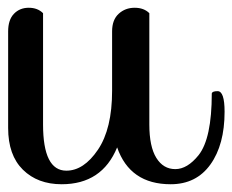

<svg xmlns="http://www.w3.org/2000/svg" viewBox="-20 -472 599 495"><path d="M365 -438V-151Q365 -94 383 -65Q401 -36 432 -36Q463 -36 492 -72Q526 -115 526 -231Q527 -237 541 -237Q559 -237 559 -184Q559 -99 522.5 -48Q486 3 420 3Q315 3 282 -92Q243 3 139 3Q77 3 39 -34.5Q1 -72 1 -142V-391Q1 -421 16 -436.5Q31 -452 54 -452Q77 -452 91 -438V-151Q91 -32 151 -32Q196 -32 232.5 -86Q269 -140 269 -238V-391Q269 -421 286 -436.5Q303 -452 327 -452Q351 -452 365 -438Z"/></svg>

Font: Sofia
Style: Regular
Weight: 400
Designer: Paula Nazal and Daniel Hernndez
Foundry: Paula Nazal, Daniel Hernndez
Version: Version 1.001